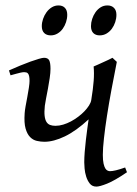

<svg xmlns="http://www.w3.org/2000/svg" viewBox="-20 -671 509 711"><path d="M292 -69.8Q292 -86.4 293.7 -108.6Q295.4 -130.9 298.1 -153.3Q300.8 -175.8 303.5 -196Q306.2 -216.3 308.1 -229Q261.7 -186 220.2 -166Q178.7 -146 144.5 -146Q130.9 -146 116.7 -149.2Q102.5 -152.3 91.6 -163.3Q80.6 -174.3 74.7 -195.1Q68.8 -215.8 71.3 -251.5Q71.8 -260.7 74.7 -277.3Q77.6 -293.9 81.1 -311.8Q84.5 -329.6 86.9 -345.9Q89.4 -362.3 89.4 -371.1Q89.4 -382.3 87.9 -388.9Q86.4 -395.5 83.7 -398.7Q81.1 -401.9 77.4 -402.8Q73.7 -403.8 69.3 -403.8Q64.9 -403.8 56.6 -402.1Q48.3 -400.4 40 -397.9Q30.3 -395.5 19 -392.1L13.2 -410.2Q33.7 -419.4 54.4 -428Q75.2 -436.5 92.8 -442.9Q110.4 -449.2 123.8 -453.1Q137.2 -457 143.1 -457Q157.2 -457 162.1 -447.8Q167 -438.5 167 -416Q167 -401.9 164.1 -382.1Q161.1 -362.3 157.5 -342.5Q153.8 -322.8 150.4 -305.4Q147 -288.1 146 -279.3Q143.6 -256.3 145.3 -241.9Q147 -227.5 152.1 -219.5Q157.2 -211.4 165.5 -208.3Q173.8 -205.1 185.5 -205.1Q199.2 -205.1 213.9 -209.5Q228.5 -213.9 242.7 -221.4Q256.8 -229 269.8 -238.8Q282.7 -248.5 292.7 -259Q302.7 -269.5 309.6 -280.3Q316.4 -291 317.9 -300.3Q324.7 -341.8 326.9 -371.6Q329.1 -401.4 326.7 -424.8Q334 -427.7 343.5 -432.1Q353 -436.5 362.8 -440.9Q372.6 -445.3 381.6 -449.5Q390.6 -453.6 396.5 -457L412.6 -441.9Q402.3 -390.1 392.8 -339.1Q383.3 -288.1 376.2 -242.4Q369.1 -196.8 365 -159.2Q360.8 -121.6 360.8 -97.7Q360.8 -77.1 363.5 -65.2Q366.2 -53.2 370.1 -47.1Q374 -41 378.7 -39.1Q383.3 -37.1 387.2 -37.1Q395.5 -37.1 409.2 -40.3Q422.9 -43.5 443.4 -50.8L450.2 -33.2Q404.3 -2 376.7 9Q349.1 20 336.9 20Q321.3 20 312.5 8.8Q303.7 -2.4 299.1 -17.3Q294.4 -32.2 293.2 -47.4Q292 -62.5 292 -69.8ZM229 -616.2Q229 -602.5 224.6 -589.1Q220.2 -575.7 212.4 -564.7Q204.6 -553.7 193.1 -546.9Q181.6 -540 168 -540Q152.3 -540 143.6 -548.8Q134.8 -557.6 134.8 -574.2Q134.8 -587.4 139.4 -600.8Q144 -614.3 152.1 -625.5Q160.2 -636.7 171.6 -643.8Q183.1 -650.9 196.8 -650.9Q211.9 -650.9 220.5 -641.8Q229 -632.8 229 -616.2ZM411.1 -616.2Q411.1 -602.5 406.7 -589.1Q402.3 -575.7 394.3 -564.7Q386.2 -553.7 374.8 -546.9Q363.3 -540 349.1 -540Q334 -540 325.4 -548.8Q316.9 -557.6 316.9 -574.2Q316.9 -587.4 321.3 -600.8Q325.7 -614.3 333.5 -625.5Q341.3 -636.7 352.5 -643.8Q363.8 -650.9 377.9 -650.9Q393.1 -650.9 402.1 -641.8Q411.1 -632.8 411.1 -616.2Z"/></svg>

Font: Gentium Plus Cyr
Style: Italic
Weight: 400
Italic angle: -8°
Designer: J. Victor Gaultney, Annie Olsen, Iska Routamaa, Becca Hirsbrunner
Foundry: SIL International
Version: Version 5.000